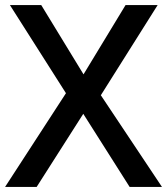

<svg xmlns="http://www.w3.org/2000/svg" viewBox="-20 -734 656 754"><path d="M616 0H489L307 -287L124 0H0L239 -368L19 -714H142L308 -442L473 -714H599L376 -360Z"/></svg>

Font: Noto Sans Hebrew Thin Medium
Style: Regular
Weight: 500
Version: Version 3.001